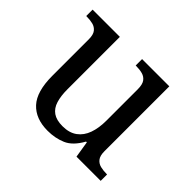

<svg xmlns="http://www.w3.org/2000/svg" viewBox="-128 -709 892 892"><g transform="rotate(45 317.5 -263.0)"><path d="M273 10Q194 10 151 -36.5Q108 -83 108 -186V-426Q108 -456 96.5 -470.5Q85 -485 66.5 -489.5Q48 -494 26 -494H23V-536H202V-191Q202 -148 211.5 -117Q221 -86 244 -70Q267 -54 307 -54Q351 -54 379 -74.5Q407 -95 420 -131.5Q433 -168 433 -216V-422Q433 -454 422 -469Q411 -484 392.5 -489Q374 -494 351 -494H348V-536H527V-109Q527 -80 538.5 -65.5Q550 -51 568.5 -46.5Q587 -42 609 -42H612V0H453L440 -81H435Q404 -25 363 -7.5Q322 10 273 10Z"/></g></svg>

Font: Noto Serif Lao
Style: Regular
Weight: 400
Designer: Monotype Design Team
Foundry: Monotype Imaging Inc.
Version: Version 2.003